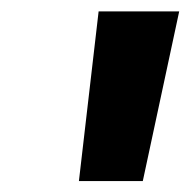

<svg xmlns="http://www.w3.org/2000/svg" viewBox="-20 -748 349 345"><path d="M121.8 -422.7 157.2 -727.5H302L236.6 -422.7Z"/></svg>

Font: Inter Tight
Style: Italic
Weight: 400
Italic angle: -9.39999°
Designer: Rasmus Andersson
Foundry: rsms
Version: Version 3.002